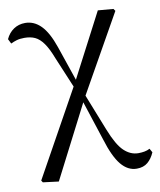

<svg xmlns="http://www.w3.org/2000/svg" viewBox="-83 -595 725 871"><g transform="rotate(-10 279.5 -159.5)"><path d="M46 197 40 188 268 -223 427 -528 498 -522 505 -512 297 -143 118 206ZM477 210Q436 210 405 172.5Q374 135 349 53L284 -146H277L299 -171L371 11Q400 85 430 113.5Q460 142 496 142Q511 142 524.5 139.5Q538 137 549 131L559 149Q547 177 527.5 193.5Q508 210 477 210ZM265 -192 200 -347Q182 -394 164 -419Q146 -444 125.5 -453.5Q105 -463 77 -463Q56 -463 41 -458.5Q26 -454 14 -448L3 -470Q16 -498 39 -513.5Q62 -529 92 -529Q133 -529 164.5 -497Q196 -465 220 -395L281 -216H291Z"/></g></svg>

Font: Noto Serif SC
Style: Regular
Weight: 400
Designer: Ryoko NISHIZUKA 西塚涼子 (kana & ideographs); Frank Grießhammer (Latin, Greek & Cyrillic); Wenlong ZHANG 张文龙 (bopomofo); San
Foundry: Adobe
Version: Version 2.002-H1;hotconv 1.1.0;makeotfexe 2.6.0